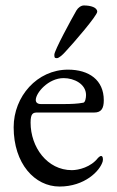

<svg xmlns="http://www.w3.org/2000/svg" viewBox="-20 -669 430 703"><path d="M218 -478C249 -511 336 -612 336 -626C336 -642 312 -649 287 -649C277 -649 266 -641 260 -631C241 -598 179 -484 179 -469C179 -460 179 -456 188 -456C196 -456 210 -469 218 -478ZM213 -383C252 -383 295 -361 295 -321C295 -310 292 -294 285 -293C264 -289 241 -288 212 -288H130C116 -288 111 -295 111 -303C111 -329 157 -383 213 -383ZM229 -414C116 -414 30 -316 30 -203C30 -70 107 14 198 14C290 14 346 -43 356 -78C358 -86 357 -98 350 -98C347 -98 342 -94 339 -91C313 -57 268 -46 243 -46C153 -46 92 -130 92 -220C92 -254 101 -257 117 -257H325C351 -257 360 -272 360 -302C360 -376 306 -414 229 -414Z"/></svg>

Font: EB Garamond 12
Style: Regular
Weight: 400
Version: Version 0.016+